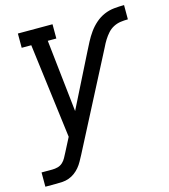

<svg xmlns="http://www.w3.org/2000/svg" viewBox="-124 -617 802 910"><g transform="rotate(-15 277.5 -162.5)"><path d="M-14 205V135H39Q52 135 65.5 131.5Q79 128 89.5 118.5Q100 109 106.5 96.5Q113 84 120 71L154 5L95 -460H48V-530H218V-460H176L215 -105L343 -360Q354 -382 366 -405Q378 -428 393 -449Q408 -470 428 -487.5Q448 -505 471.5 -515Q495 -525 520 -527.5Q545 -530 569 -530V-460Q551 -460 533 -457.5Q515 -455 498.5 -446.5Q482 -438 469.5 -424Q457 -410 447 -394Q437 -378 429 -361Q421 -344 412 -328L189 103Q181 118 173 132.5Q165 147 154.5 159.5Q144 172 130.5 182Q117 192 101.5 197.5Q86 203 70.5 204Q55 205 39 205Z"/></g></svg>

Font: Iosevka Slab Oblique
Style: Regular
Weight: 400
Italic angle: -9°
Monospace: yes
Designer: Belleve Invis
Foundry: Belleve Invis
Version: Version 11.1.1; ttfautohint (v1.8.3)